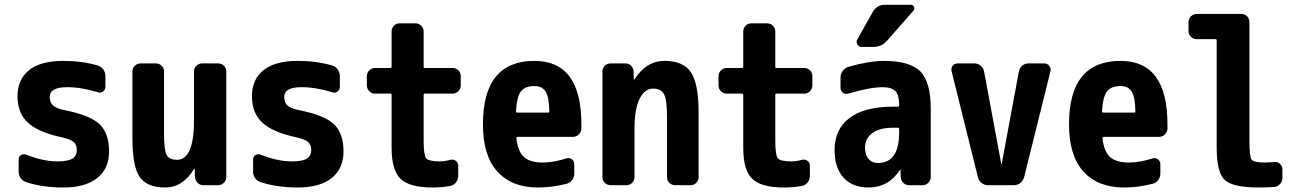

<svg xmlns="http://www.w3.org/2000/svg" viewBox="-20 -790 5540 819"><path d="M254.9 -320.3Q364.3 -298.8 404.8 -259.8Q445.3 -220.7 445.3 -144.5Q445.3 -70.3 394.5 -30.3Q343.8 9.8 250 9.8Q162.1 9.8 92.8 -12.7Q59.6 -24.4 59.6 -59.6V-110.4Q59.6 -123 70.3 -128.9Q81.1 -134.8 92.8 -129.9Q164.1 -101.6 224.6 -101.6Q269.5 -101.6 288.6 -113.3Q307.6 -125 307.6 -150.4Q307.6 -172.9 293.9 -184.6Q280.3 -196.3 240.2 -205.1Q141.6 -226.6 98.1 -267.6Q54.7 -308.6 54.7 -379.9Q54.7 -451.2 104 -490.7Q153.3 -530.3 250 -530.3Q330.1 -530.3 396.5 -510.7Q411.1 -506.8 420.4 -494.1Q429.7 -481.4 429.7 -464.8V-419.9Q429.7 -407.2 419.4 -399.4Q409.2 -391.6 397.5 -396.5Q323.2 -418.9 264.6 -418Q191.4 -418 192.4 -375Q192.4 -352.5 206.5 -339.8Q220.7 -327.1 254.9 -320.3Z M910.2 -519.5Q924.8 -519.5 935.1 -509.8Q945.3 -500 945.3 -485.4V-35.2Q945.3 -20.5 935.1 -10.3Q924.8 0 910.2 0H847.7Q833 0 823.2 -9.8Q813.5 -19.5 811.5 -35.2L810.5 -69.3Q810.5 -70.3 809.6 -70.3Q807.6 -70.3 807.6 -69.3Q759.8 9.8 684.6 9.8Q607.4 9.8 576.2 -34.7Q544.9 -79.1 544.9 -200.2V-485.4Q544.9 -500 555.2 -509.8Q565.4 -519.5 580.1 -519.5H644.5Q659.2 -519.5 669.4 -509.8Q679.7 -500 679.7 -485.4V-219.7Q679.7 -149.4 690.9 -128.9Q702.1 -108.4 735.4 -108.4Q808.6 -108.4 807.6 -283.2V-485.4Q807.6 -500 817.9 -509.8Q828.1 -519.5 842.8 -519.5Z M1254.9 -320.3Q1364.3 -298.8 1404.8 -259.8Q1445.3 -220.7 1445.3 -144.5Q1445.3 -70.3 1394.5 -30.3Q1343.8 9.8 1250 9.8Q1162.1 9.8 1092.8 -12.7Q1059.6 -24.4 1059.6 -59.6V-110.4Q1059.6 -123 1070.3 -128.9Q1081.1 -134.8 1092.8 -129.9Q1164.1 -101.6 1224.6 -101.6Q1269.5 -101.6 1288.6 -113.3Q1307.6 -125 1307.6 -150.4Q1307.6 -172.9 1293.9 -184.6Q1280.3 -196.3 1240.2 -205.1Q1141.6 -226.6 1098.1 -267.6Q1054.7 -308.6 1054.7 -379.9Q1054.7 -451.2 1104 -490.7Q1153.3 -530.3 1250 -530.3Q1330.1 -530.3 1396.5 -510.7Q1411.1 -506.8 1420.4 -494.1Q1429.7 -481.4 1429.7 -464.8V-419.9Q1429.7 -407.2 1419.4 -399.4Q1409.2 -391.6 1397.5 -396.5Q1323.2 -418.9 1264.6 -418Q1191.4 -418 1192.4 -375Q1192.4 -352.5 1206.5 -339.8Q1220.7 -327.1 1254.9 -320.3Z M1910.2 -500Q1924.8 -500 1935.1 -490.2Q1945.3 -480.5 1945.3 -464.8V-425.8Q1945.3 -411.1 1935.1 -400.9Q1924.8 -390.6 1910.2 -390.6H1792Q1787.1 -390.6 1787.1 -385.7V-190.4Q1787.1 -129.9 1797.4 -115.7Q1807.6 -101.6 1855.5 -101.6Q1877.9 -101.6 1901.4 -108.4Q1914.1 -111.3 1924.3 -104Q1934.6 -96.7 1934.6 -84V-40Q1934.6 -24.4 1925.3 -12.2Q1916 0 1901.4 2.9Q1867.2 9.8 1825.2 9.8Q1727.5 9.8 1689 -26.9Q1650.4 -63.5 1650.4 -160.2V-385.7Q1650.4 -390.6 1644.5 -390.6H1580.1Q1565.4 -390.6 1555.2 -400.9Q1544.9 -411.1 1544.9 -425.8V-464.8Q1544.9 -479.5 1555.2 -489.7Q1565.4 -500 1580.1 -500H1644.5Q1649.4 -500 1650.4 -504.9V-655.3Q1650.4 -669.9 1660.2 -680.2Q1669.9 -690.4 1684.6 -690.4H1752Q1766.6 -690.4 1776.9 -680.2Q1787.1 -669.9 1787.1 -655.3V-504.9Q1787.1 -500 1792 -500Z M2318.4 -309.6Q2323.2 -309.6 2323.2 -314.5Q2322.3 -375 2307.6 -398.9Q2293 -422.9 2259.8 -422.9Q2219.7 -422.9 2202.1 -400.4Q2184.6 -377.9 2180.7 -314.5Q2180.7 -310.5 2185.5 -309.6ZM2259.8 -530.3Q2460 -530.3 2460 -259.8V-241.2Q2459 -226.6 2448.7 -216.3Q2438.5 -206.1 2422.9 -206.1H2188.5Q2183.6 -206.1 2182.6 -200.2Q2189.5 -142.6 2215.8 -119.6Q2242.2 -96.7 2294.9 -96.7Q2339.8 -96.7 2396.5 -114.3Q2409.2 -118.2 2419.4 -110.4Q2429.7 -102.5 2429.7 -89.8V-49.8Q2429.7 -34.2 2420.4 -22Q2411.1 -9.8 2396.5 -5.9Q2333 9.8 2275.4 9.8Q2163.1 9.8 2101.6 -58.1Q2040 -126 2040 -259.8Q2040 -530.3 2259.8 -530.3Z M2960 -309.6V-35.2Q2960 -20.5 2950.2 -10.3Q2940.4 0 2924.8 0H2860.4Q2845.7 0 2835.4 -9.8Q2825.2 -19.5 2825.2 -35.2V-290Q2825.2 -364.3 2812.5 -388.2Q2799.8 -412.1 2765.1 -412.1Q2730.5 -412.1 2708.5 -369.1Q2686.5 -326.2 2686.5 -237.3V-35.2Q2686.5 -20.5 2676.8 -10.3Q2667 0 2652.3 0H2585Q2570.3 0 2560.1 -9.8Q2549.8 -19.5 2549.8 -35.2V-485.4Q2549.8 -500 2560.1 -509.8Q2570.3 -519.5 2585 -519.5H2647.5Q2662.1 -519.5 2671.9 -509.8Q2681.6 -500 2682.6 -485.4L2683.6 -451.2Q2683.6 -450.2 2684.6 -450.2Q2686.5 -450.2 2686.5 -451.2Q2736.3 -530.3 2814.9 -530.3Q2893.6 -530.3 2926.8 -482.4Q2960 -434.6 2960 -309.6Z M3410.2 -500Q3424.8 -500 3435.1 -490.2Q3445.3 -480.5 3445.3 -464.8V-425.8Q3445.3 -411.1 3435.1 -400.9Q3424.8 -390.6 3410.2 -390.6H3292Q3287.1 -390.6 3287.1 -385.7V-190.4Q3287.1 -129.9 3297.4 -115.7Q3307.6 -101.6 3355.5 -101.6Q3377.9 -101.6 3401.4 -108.4Q3414.1 -111.3 3424.3 -104Q3434.6 -96.7 3434.6 -84V-40Q3434.6 -24.4 3425.3 -12.2Q3416 0 3401.4 2.9Q3367.2 9.8 3325.2 9.8Q3227.5 9.8 3189 -26.9Q3150.4 -63.5 3150.4 -160.2V-385.7Q3150.4 -390.6 3144.5 -390.6H3080.1Q3065.4 -390.6 3055.2 -400.9Q3044.9 -411.1 3044.9 -425.8V-464.8Q3044.9 -479.5 3055.2 -489.7Q3065.4 -500 3080.1 -500H3144.5Q3149.4 -500 3150.4 -504.9V-655.3Q3150.4 -669.9 3160.2 -680.2Q3169.9 -690.4 3184.6 -690.4H3252Q3266.6 -690.4 3276.9 -680.2Q3287.1 -669.9 3287.1 -655.3V-504.9Q3287.1 -500 3292 -500Z M3815.4 -224.6V-240.2Q3815.4 -245.1 3809.6 -245.1H3790Q3731.4 -245.1 3700.7 -222.2Q3669.9 -199.2 3669.9 -160.2Q3669.9 -128.9 3685.1 -111.8Q3700.2 -94.7 3724.6 -94.7Q3815.4 -94.7 3815.4 -224.6ZM3750 -530.3Q3861.3 -530.3 3905.8 -485.4Q3950.2 -440.4 3950.2 -325.2V-35.2Q3950.2 -20.5 3939.9 -10.3Q3929.7 0 3915 0H3858.4Q3843.8 0 3833.5 -9.8Q3823.2 -19.5 3822.3 -35.2L3821.3 -64.5Q3821.3 -65.4 3820.3 -65.4Q3818.4 -65.4 3818.4 -64.5Q3769.5 9.8 3684.6 9.8Q3616.2 9.8 3578.1 -32.2Q3540 -74.2 3540 -150.4Q3540 -238.3 3603.5 -286.6Q3667 -335 3790 -335H3809.6Q3814.5 -335 3815.4 -339.8V-344.7Q3815.4 -384.8 3799.3 -401.4Q3783.2 -418 3745.1 -418Q3690.4 -418 3597.7 -390.6Q3585.9 -386.7 3575.7 -394.5Q3565.4 -402.3 3565.4 -415V-460Q3565.4 -475.6 3574.7 -487.8Q3584 -500 3598.6 -504.9Q3688.5 -530.3 3750 -530.3ZM3754.9 -769.5H3865.2Q3875 -769.5 3878.9 -760.7Q3882.8 -752 3876 -744.1L3763.7 -616.2Q3740.2 -589.8 3705.1 -589.8H3655.3Q3643.6 -589.8 3637.2 -600.6Q3630.9 -611.3 3636.7 -621.1L3703.1 -739.3Q3720.7 -769.5 3754.9 -769.5Z M4434.6 -519.5Q4447.3 -519.5 4455.6 -509.3Q4463.9 -499 4460.9 -486.3L4348.6 -34.2Q4344.7 -19.5 4332.5 -9.8Q4320.3 0 4304.7 0H4195.3Q4179.7 0 4167.5 -9.3Q4155.3 -18.6 4151.4 -34.2L4039.1 -486.3Q4036.1 -499 4043.5 -509.3Q4050.8 -519.5 4065.4 -519.5H4136.7Q4151.4 -519.5 4163.1 -509.8Q4174.8 -500 4177.7 -485.4L4251 -90.8Q4251 -89.8 4252 -89.8Q4252.9 -89.8 4252.9 -90.8L4326.2 -485.4Q4329.1 -500 4340.3 -509.8Q4351.6 -519.5 4367.2 -519.5Z M4818.4 -309.6Q4823.2 -309.6 4823.2 -314.5Q4822.3 -375 4807.6 -398.9Q4793 -422.9 4759.8 -422.9Q4719.7 -422.9 4702.1 -400.4Q4684.6 -377.9 4680.7 -314.5Q4680.7 -310.5 4685.5 -309.6ZM4759.8 -530.3Q4960 -530.3 4960 -259.8V-241.2Q4959 -226.6 4948.7 -216.3Q4938.5 -206.1 4922.9 -206.1H4688.5Q4683.6 -206.1 4682.6 -200.2Q4689.5 -142.6 4715.8 -119.6Q4742.2 -96.7 4794.9 -96.7Q4839.8 -96.7 4896.5 -114.3Q4909.2 -118.2 4919.4 -110.4Q4929.7 -102.5 4929.7 -89.8V-49.8Q4929.7 -34.2 4920.4 -22Q4911.1 -9.8 4896.5 -5.9Q4833 9.8 4775.4 9.8Q4663.1 9.8 4601.6 -58.1Q4540 -126 4540 -259.8Q4540 -530.3 4759.8 -530.3Z M5415 -98.6Q5428.7 -100.6 5439.5 -91.3Q5450.2 -82 5450.2 -68.4V-30.3Q5450.2 -15.6 5439.5 -4.4Q5428.7 6.8 5414.1 7.8Q5374 9.8 5349.6 9.8Q5238.3 9.8 5204.1 -22.5Q5169.9 -54.7 5169.9 -160.2V-618.2Q5169.9 -623 5165 -623H5085Q5070.3 -623 5060.1 -632.8Q5049.8 -642.6 5049.8 -658.2V-695.3Q5049.8 -710 5060.1 -720.2Q5070.3 -730.5 5085 -730.5H5275.4Q5290 -730.5 5299.8 -720.2Q5309.6 -710 5309.6 -695.3V-190.4Q5309.6 -122.1 5318.8 -109.4Q5328.1 -96.7 5375 -96.7Q5386.7 -96.7 5415 -98.6Z"/></svg>

Font: Rounded-L Mgen+ 1m bold
Style: Bold
Weight: 700
Designer: [Source Han Sans]
Ryoko NISHIZUKA  (kana & ideographs); Paul D. Hunt (Latin, Greek & Cyrillic); Wenlong ZHANG  (bopomofo
Version: Version 1.059.20150602